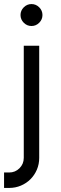

<svg xmlns="http://www.w3.org/2000/svg" viewBox="-49 -742 298 945"><path d="M-29 183V107H-4Q26 107 47 86Q68 65 68 35V-517H144V35Q144 66 132.5 93Q121 120 101 140Q81 160 54 171.5Q27 183 -4 183ZM106 -614Q84 -614 68 -630Q52 -646 52 -668Q52 -690 68 -706Q84 -722 106 -722Q128 -722 144 -706Q160 -690 160 -668Q160 -646 144 -630Q128 -614 106 -614Z"/></svg>

Font: Afrihost Sans
Style: Regular
Weight: 400
Designer: Afrihost SP Pty Ltd
Version: Version 1.000